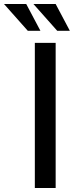

<svg xmlns="http://www.w3.org/2000/svg" viewBox="-71 -939 401 959"><path d="M103 -725H207V0H103ZM-51 -919H60L131 -785H68ZM96 -919H207L278 -785H215Z"/></svg>

Font: Reem Kufi Fun
Style: Regular
Weight: 400
Designer: Khaled Hosny
Version: Version 1.005